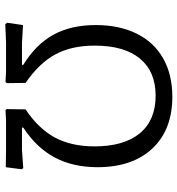

<svg xmlns="http://www.w3.org/2000/svg" viewBox="8 -696 690 747"><g transform="rotate(90 353.5 -322.0)"><path d="M68 -4 77 -66 147 -62H232V-67Q152 -116 114.5 -184.5Q77 -253 77 -349Q77 -441 110.5 -508.5Q144 -576 207 -611.5Q270 -647 356 -647Q484 -647 557 -569.5Q630 -492 630 -356Q630 -261 592.5 -190Q555 -119 476 -67V-62H563L634 -67L638 -60L630 1L561 0H449L408 2L404 -2L405 -76Q480 -126 514.5 -190Q549 -254 549 -344Q549 -459 498 -520.5Q447 -582 352 -582Q258 -582 207.5 -521Q157 -460 157 -345Q157 -255 191 -192Q225 -129 302 -76L303 -2L298 2L258 0H144L74 3Z"/></g></svg>

Font: Alegreya Sans
Style: Regular
Weight: 400
Designer: Juan Pablo del Peral
Foundry: Huerta Tipografica
Version: Version 2.008; ttfautohint (v1.6)